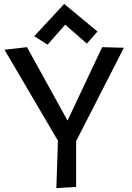

<svg xmlns="http://www.w3.org/2000/svg" viewBox="-20 -939 674 981"><path d="M502 -698 325 -323 118 -698 3 -685 276 -220 268 22 369 16V-218L613 -695ZM308 -919 155 -754 223 -711 313 -813 424 -716 478 -778Z"/></svg>

Font: McLaren
Style: Regular
Weight: 400
Designer: Astigmatic (AOETI)
Foundry: Astigmatic (AOETI)
Version: Version 1.000